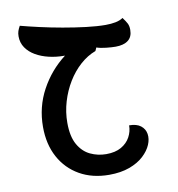

<svg xmlns="http://www.w3.org/2000/svg" viewBox="-109 -697 1174 1268"><g transform="rotate(-10 478.0 -63.0)"><path d="M521 473Q408 473 323 424.5Q238 376 191 289Q144 202 144 86Q144 -48 205.5 -161.5Q267 -275 369 -353H364Q311 -353 262 -364.5Q213 -376 174 -398.5Q135 -421 112 -454.5Q89 -488 89 -531Q89 -551 94 -566Q99 -581 109 -599Q162 -585 234.5 -568.5Q307 -552 386 -538Q465 -524 539 -515Q613 -506 669 -506Q706 -506 736 -512Q766 -518 786 -532Q805 -507 814 -489.5Q823 -472 823 -446Q823 -399 793 -376Q763 -353 709 -353Q684 -353 646 -357Q608 -361 582 -370L572 -348Q516 -327 468 -284Q420 -241 384 -182Q348 -123 327.5 -54Q307 15 307 87Q307 179 338 233.5Q369 288 419 311.5Q469 335 525 335Q586 335 626 312Q666 289 686 252Q706 215 706 174Q756 174 783.5 195.5Q811 217 816.5 251Q822 285 806 323Q790 361 753 395.5Q716 430 657.5 451.5Q599 473 521 473Z"/></g></svg>

Font: Lemonada SemiBold
Style: Regular
Weight: 600
Designer: Mohamed Gaber (Arabic), Eduardo Tunni (Latin)
Foundry: Kief Type Foundry
Version: Version 4.005; ttfautohint (v1.8.3)